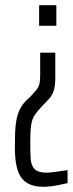

<svg xmlns="http://www.w3.org/2000/svg" viewBox="-20 -530 279 736"><path d="M146 186Q114 186 92.5 176Q71 166 59 147Q47 128 42 99.5Q37 71 37 35Q37 3 38 -23Q39 -49 43 -70.5Q47 -92 56 -110.5Q65 -129 80 -144L98 -161Q110 -174 117.5 -183Q125 -192 128.5 -200.5Q132 -209 133 -219.5Q134 -230 134 -245V-328H192V-232Q192 -200 186 -182.5Q180 -165 171.5 -155Q163 -145 152 -134L143 -125Q124 -105 113.5 -89.5Q103 -74 99.5 -51Q96 -28 96 13Q96 51 97.5 77.5Q99 104 112.5 118Q126 132 160 132Q165 132 173 131Q181 130 191 129Q201 128 213 126Q225 124 239 122V172Q221 176 204 179.5Q187 183 172.5 184.5Q158 186 146 186ZM130 -431V-510H196V-431Z"/></svg>

Font: Saira UltraCondensed
Style: Regular
Weight: 400
Width: 1
Designer: Hector Gatti with collaboration of the Omnibus-Type team
Foundry: Omnibus-Type
Version: Version 1.101